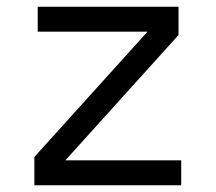

<svg xmlns="http://www.w3.org/2000/svg" viewBox="-20 -550 640 570"><path d="M82 0V-84L418 -456H92V-530H510V-446L174 -74H518V0Z"/></svg>

Font: Geist Mono
Style: Regular
Weight: 400
Monospace: yes
Designer: Basement.studio, Andrés Briganti, Mateo Zaragoza
Foundry: Basement.studio, Vercel, Andrés Briganti, Guido Ferreyra, Mateo Zaragoza
Version: Version 1.500; ttfautohint (v1.8.4.7-5d5b)